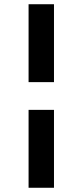

<svg xmlns="http://www.w3.org/2000/svg" viewBox="-20 -750 391 907"><path d="M115 -730H235V-362H115ZM115 -231H235V137H115Z"/></svg>

Font: Arima Madurai Black
Style: Regular
Weight: 900
Designer: Joana Correia and Natanael Gama
Foundry: NDISCOVER
Version: Version 1.020